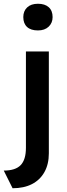

<svg xmlns="http://www.w3.org/2000/svg" viewBox="-53 -801 355 1022"><path d="M14 201 -33 107Q29 107 57 78Q85 49 85 -14V-527H207V15Q207 73 183.5 115Q160 157 117 179Q74 201 14 201ZM149 -639Q111 -639 91 -657.5Q71 -676 71 -710Q71 -742 91.5 -761.5Q112 -781 149 -781Q186 -781 206.5 -762.5Q227 -744 227 -710Q227 -679 206 -659Q185 -639 149 -639Z"/></svg>

Font: Readex Pro Medium
Style: Regular
Weight: 500
Designer: Bonnie Shaver-Troup, Thomas Jockin
Foundry: Lexend
Version: Version 1.204